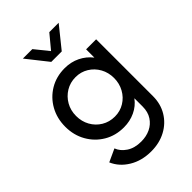

<svg xmlns="http://www.w3.org/2000/svg" viewBox="-287 -898 1232 1232"><g transform="rotate(-45 329.5 -282.0)"><path d="M329 220Q404 220 462.5 188.5Q521 157 554 102Q587 47 587 -23V-539H496V-464Q464 -505 417 -528Q370 -551 313 -551Q237 -551 177.5 -515.5Q118 -480 84 -419Q50 -358 50 -282Q50 -206 84.5 -145Q119 -84 178.5 -48.5Q238 -13 314 -13Q369 -13 416 -35Q463 -57 493 -98V-23Q493 26 470.5 60.5Q448 95 411 112.5Q374 130 328 130Q268 130 228.5 103.5Q189 77 175 39L88 79Q115 142 179 181Q243 220 329 220ZM322 -103Q272 -103 232.5 -127Q193 -151 170.5 -191.5Q148 -232 148 -282Q148 -332 171 -372.5Q194 -413 233.5 -437Q273 -461 322 -461Q370 -461 409 -437Q448 -413 470.5 -372.5Q493 -332 493 -282Q493 -233 470.5 -192Q448 -151 409 -127Q370 -103 322 -103ZM281 -640H376L492 -784H407L329 -690L253 -784H167Z"/></g></svg>

Font: Plus Jakarta Sans Medium
Style: Regular
Weight: 500
Designer: Gumpita Rahayu
Foundry: Tokotype
Version: Version 2.004; ttfautohint (v1.8.3)